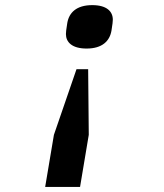

<svg xmlns="http://www.w3.org/2000/svg" viewBox="-20 -547 640 749"><path d="M292.3 182.2 326.3 -21 323.9 -277H278.4L190.3 -21L156.2 182.2ZM237.2 -414.1C237.2 -382.8 260.7 -357.6 317.8 -357.6C379.3 -357.6 408 -387.4 414.8 -427.2C419 -453.5 420.1 -463.1 420.1 -470.2C420.1 -502.1 396.7 -527 339.8 -527C278.1 -527 249.3 -497.5 242.5 -457.4C238.3 -431.5 237.2 -421.5 237.2 -414.1Z"/></svg>

Font: Margiela Mono Italic SmBold It
Style: Regular
Weight: 600
Designer: Mike Abbink, Paul van der Laan, Pieter van Rosmalen
Foundry: Bold Monday
Version: Version 2.003 2021